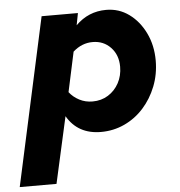

<svg xmlns="http://www.w3.org/2000/svg" viewBox="-92 -569 775 827"><g transform="rotate(-5 295.5 -155.0)"><path d="M-40 209 118 -516H275L265 -464Q320 -519 397 -519Q452 -519 495.5 -487.5Q539 -456 565 -402.5Q591 -349 591 -283Q591 -224 570.5 -172Q550 -120 514.5 -80.5Q479 -41 431.5 -19Q384 3 330 3Q230 3 183 -78L119 209ZM327 -386Q280 -386 242 -352L205 -180Q222 -158 248 -144.5Q274 -131 305 -131Q343 -131 372.5 -149.5Q402 -168 419 -199.5Q436 -231 436 -270Q436 -321 405 -353.5Q374 -386 327 -386Z"/></g></svg>

Font: Red Hat Text
Style: Bold Italic
Weight: 700
Italic angle: -12°
Designer: Pentagram, MCKL
Foundry: Pentagram, MCKL
Version: Version 1.023; ttfautohint (v1.8.3)